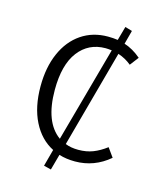

<svg xmlns="http://www.w3.org/2000/svg" viewBox="-102 -666 673 810"><g transform="rotate(15 234.5 -261.0)"><path d="M286 11Q247 11 216 1L197 70L165 62L185 -12Q128 -41 96 -104.5Q64 -168 64 -258Q64 -341 91.5 -403.5Q119 -466 169 -500Q219 -534 285 -534Q308 -534 328 -531L345 -592L376 -583L360 -523Q398 -511 433 -481L404 -443Q379 -464 346 -475L230 -50Q254 -40 287 -40Q322 -40 350.5 -51Q379 -62 408 -84L436 -45Q370 11 286 11ZM200 -65 315 -482Q297 -484 288 -484Q214 -484 170 -426.5Q126 -369 126 -259Q126 -118 200 -65Z"/></g></svg>

Font: Fira Sans Light
Style: Regular
Weight: 300
Designer: bBox Type GmbH & Carrois Corporate GbR & Edenspiekermann AG
Foundry: bBox Type GmbH & Carrois Corporate GbR & Edenspiekermann AG
Version: Version 4.301